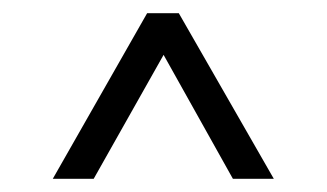

<svg xmlns="http://www.w3.org/2000/svg" viewBox="-20 -728 495 291"><path d="M333 -457 215 -668H241L122 -457H60L203 -708H251L395 -457Z"/></svg>

Font: Outfit-Light
Style: Regular
Weight: 300
Designer: Rodrigo Fuenzalida
Foundry: fragTYPE
Version: Version 1.000